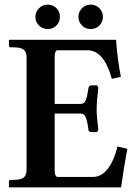

<svg xmlns="http://www.w3.org/2000/svg" viewBox="-20 -820 602 840"><path d="M189 -799.8Q210.9 -799.8 226.6 -784.4Q242.2 -769 242.2 -746.1Q242.2 -724.1 227.1 -708.5Q211.9 -692.9 189 -692.9Q166 -692.9 150.4 -708.5Q134.8 -724.1 134.8 -746.1Q134.8 -768.1 150.4 -783.9Q166 -799.8 189 -799.8ZM377 -799.8Q398.9 -799.8 414.6 -784.4Q430.2 -769 430.2 -746.1Q430.2 -724.1 415 -708.5Q399.9 -692.9 377 -692.9Q354 -692.9 338.6 -708.5Q323.2 -724.1 323.2 -746.1Q323.2 -768.1 338.6 -783.9Q354 -799.8 377 -799.8ZM22 0 19 -2V-23.9Q19 -32.7 26.9 -33.2H41Q70.8 -33.2 83.5 -43.2Q96.2 -53.2 96.2 -77.1V-568.8Q96.2 -592.8 83.5 -602.8Q70.8 -612.8 41 -612.8H26.9Q19 -612.8 19 -621.1V-644L22 -646H487.8Q493.7 -561 508.8 -483.9L469.2 -475.1Q435.1 -600.1 362.8 -600.1H232.9Q218.8 -600.1 219.2 -570.8V-365.2H332Q340.8 -365.2 346.9 -369.6Q353 -374 356.9 -386.5Q360.8 -398.9 362.3 -407.5Q363.8 -416 367.2 -436Q367.2 -439.9 371.6 -443.4Q376 -446.8 382.8 -446.8H403.8L410.2 -437Q403.3 -380.9 402.8 -344.2Q402.8 -310.1 410.2 -251L403.8 -242.2H382.8Q366.7 -242.2 367.2 -252Q364.3 -272 362.5 -281Q360.8 -290 356.9 -302Q353 -314 346.9 -318.6Q340.8 -323.2 332 -323.2H219.2V-75.2Q219.2 -46.4 232.9 -45.9H386.2Q425.3 -45.9 452.6 -83Q480 -120.1 494.1 -179.2L537.1 -168.9Q521 -83 509.8 0Z"/></svg>

Font: Linux Libertine
Style: Semibold
Weight: 600
Designer: Philipp H. Poll
Foundry: Philipp H. Poll
Version: Version 5.1.2 ; ttfautohint (v0.9)